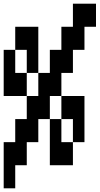

<svg xmlns="http://www.w3.org/2000/svg" viewBox="-20 -1020 540 1040"><path d="M0 -250H62.5V-375H125V-500H0V-750H62.5V-625H125V-500H187.5V-625H125V-750H62.5V-875H187.5V-625H250V-750H312.5V-875H375V-1000H500V-875H437.5V-750H375V-625H312.5V-500H437.5V-250H375V-375H312.5V-500H250V-375H312.5V-250H375V-125H250V-375H187.5V-250H125V-125H62.5V0H0Z"/></svg>

Font: Amiga Topaz Unicode Rus
Style: Regular
Weight: 400
Designer: dMG of Trueschool and Divine Stylers
Foundry: dMG of Trueschool and Divine Stylers
Version: Version 1.1